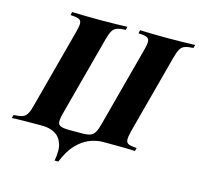

<svg xmlns="http://www.w3.org/2000/svg" viewBox="-169 -840 1195 1152"><g transform="rotate(15 428.5 -264.0)"><path d="M336 0Q290 0 254 -1Q218 -2 188.5 -2.5Q159 -3 131 -3Q78 -3 30.5 -2.5Q-17 -2 -46 0L-41 -20Q-6 -22 12.5 -28Q31 -34 42 -52Q53 -70 62 -106L194 -602Q204 -639 202.5 -656.5Q201 -674 185 -680.5Q169 -687 135 -688L139 -708Q167 -707 214.5 -706Q262 -705 315 -705Q362 -705 407.5 -706Q453 -707 482 -708L478 -688Q444 -687 425 -680.5Q406 -674 395.5 -656.5Q385 -639 375 -602L243 -106Q228 -51 240 -35.5Q252 -20 302 -20H382Q417 -20 435 -26.5Q453 -33 464 -51.5Q475 -70 484 -106L616 -602Q626 -639 624.5 -656.5Q623 -674 607 -680.5Q591 -687 557 -688L561 -708Q590 -707 636 -706Q682 -705 728 -705Q781 -705 827.5 -706Q874 -707 903 -708L898 -688Q866 -687 847 -680.5Q828 -674 817.5 -656.5Q807 -639 797 -602L665 -106Q656 -70 657.5 -52Q659 -34 675 -28Q691 -22 724 -20L719 0Q692 -2 644.5 -2.5Q597 -3 544 -3Q516 -3 487.5 -2.5Q459 -2 422.5 -1Q386 0 336 0ZM340 -18 522 -3Q478 -3 435.5 14.5Q393 32 356 71.5Q319 111 291 180H268Q281 111 266.5 71.5Q252 32 219 14.5Q186 -3 143 -3Z"/></g></svg>

Font: Playfair Display ExtraBold
Style: Italic
Weight: 800
Italic angle: -14°
Designer: Claus Eggers Sørensen
Foundry: Claus Eggers Sørensen
Version: Version 1.203